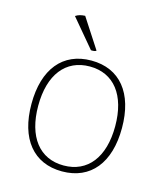

<svg xmlns="http://www.w3.org/2000/svg" viewBox="-108 -783 750 877"><g transform="rotate(15 267.0 -345.0)"><path d="M141 -689 252 -557C259 -556 275 -557 277 -562L186 -702C167 -701 155 -698 141 -689ZM267 12C402 12 481 -85 481 -250C481 -415 402 -512 267 -512C132 -512 53 -415 53 -250C53 -85 132 12 267 12ZM267 -16C153 -16 85 -103 85 -250C85 -397 153 -484 267 -484C381 -484 449 -397 449 -250C449 -103 381 -16 267 -16Z"/></g></svg>

Font: Arima Koshi Thin
Style: Regular
Weight: 250
Designer: Joana Correia and Natanael Gama
Foundry: NDISCOVER
Version: Version 1.019;PS 001.019;hotconv 1.0.88;makeotf.lib2.5.64775